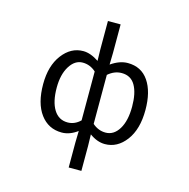

<svg xmlns="http://www.w3.org/2000/svg" viewBox="-140 -932 1280 1297"><g transform="rotate(15 500.0 -284.0)"><path d="M455.1 228.5V53.7L457 -27.3Q403.3 12.7 347.7 12.7Q253.9 12.7 198.2 -62.5Q142.6 -137.7 142.6 -271.5Q142.6 -399.4 202.1 -478Q261.7 -556.6 347.7 -556.6Q398.4 -556.6 457 -517.6L455.1 -596.7V-795.9H543.9V-596.7L542 -514.6Q602.5 -556.6 659.2 -556.6Q753.9 -556.6 804.7 -482.4Q855.5 -408.2 855.5 -280.3Q855.5 -145.5 795.9 -66.4Q736.3 12.7 649.4 12.7Q595.7 12.7 542 -26.4L543.9 53.7V228.5ZM368.2 -63.5Q418 -63.5 457 -101.6V-443.4Q416 -480.5 364.3 -480.5Q309.6 -480.5 273.4 -422.4Q237.3 -364.3 237.3 -272.5Q237.3 -173.8 271.5 -118.7Q305.7 -63.5 368.2 -63.5ZM633.8 -63.5Q691.4 -63.5 727.1 -121.6Q762.7 -179.7 762.7 -279.3Q762.7 -374 731.9 -427.2Q701.2 -480.5 636.7 -480.5Q585.9 -480.5 542 -442.4V-99.6Q583 -63.5 633.8 -63.5Z"/></g></svg>

Font: GenEi Gothic M Regular
Style: Regular
Weight: 400
Designer: o_tamon (Modified); [Source Han Sans]
Ryoko NISHIZUKA  (kana & ideographs); Paul D. Hunt (Latin, Greek & Cyrillic); Wenl
Version: Version 1.1a;Original Version 1.004